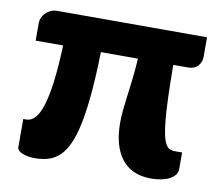

<svg xmlns="http://www.w3.org/2000/svg" viewBox="-64 -593 773 674"><g transform="rotate(10 323.0 -256.5)"><path d="M622 -448Q622 -429.5 609.8 -415.8Q597.5 -402 575 -402H522Q522.5 -334 524.2 -285.5Q526 -237 529.2 -203.8Q532.5 -170.5 537.2 -151Q542 -131.5 548.5 -121Q555 -110.5 562.8 -107.5Q570.5 -104.5 580 -104.5H606V-45Q606 -33 598.5 -23.8Q591 -14.5 578.5 -8.2Q566 -2 549.2 1.2Q532.5 4.5 514.5 4.5Q478 4.5 451.5 -7.8Q425 -20 407.8 -43Q390.5 -66 382 -98Q373.5 -130 373.5 -170Q373.5 -193 376 -216.2Q378.5 -239.5 382 -266.8Q385.5 -294 389.5 -327Q393.5 -360 396 -402H264Q262 -316 256.2 -252.5Q250.5 -189 241 -143.8Q231.5 -98.5 218 -69.5Q204.5 -40.5 186.8 -24Q169 -7.5 146.8 -1.2Q124.5 5 98 5Q88.5 5 77.8 3.2Q67 1.5 57.8 -1.8Q48.5 -5 42.5 -10.5Q36.5 -16 36.5 -23.5V-123.5H47Q64 -123.5 78 -138.2Q92 -153 102.5 -186.2Q113 -219.5 119.8 -272.5Q126.5 -325.5 129.5 -402H31.5V-465.5Q31.5 -474 35.2 -483.2Q39 -492.5 46.5 -500.2Q54 -508 64.5 -513Q75 -518 88.5 -518H622Z"/></g></svg>

Font: Lato ExtraBold
Style: Regular
Weight: 800
Designer: Lukasz Dziedzic with Adam Twardoch and Botio Nikoltchev
Foundry: tyPoland Lukasz Dziedzic
Version: Version 2.015; 2015-08-06; http://www.latofonts.com/